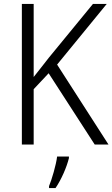

<svg xmlns="http://www.w3.org/2000/svg" viewBox="-20 -734 571 975"><path d="M531 0 270 -406 522 -714H452L228 -441C199 -403 172 -370 151 -343V-714H91V0H151V-281L227 -362L461 0ZM330 69V61H270C265 103 243 178 229 211V221H262C292 177 319 114 330 69Z"/></svg>

Font: Noto Sans Bengali SemiCondensed Light
Style: Regular
Weight: 300
Width: 4
Designer: Joana Ranito - Universal Thirst; Jelle Bosma - Monotype Design Team
Foundry: Universal Thirst ehf.
Version: Version 3.000